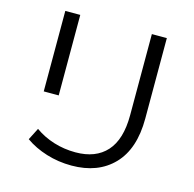

<svg xmlns="http://www.w3.org/2000/svg" viewBox="-104 -805 925 917"><g transform="rotate(15 359.0 -347.0)"><path d="M98 -63 128 -122Q170 -92 221.5 -76Q273 -60 329 -60Q429 -60 482.5 -119.5Q536 -179 536 -299V-700H610V-302Q610 -152 534 -73Q458 6 327 6Q262 6 202.5 -12.5Q143 -31 98 -63ZM108 -700H182V-302H108Z"/></g></svg>

Font: Montserrat-Regular
Style: Regular
Weight: 400
Version: Version 7.200